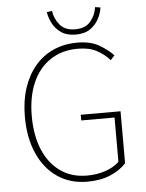

<svg xmlns="http://www.w3.org/2000/svg" viewBox="-58 -884 715 942"><g transform="rotate(-5 300.0 -413.0)"><path d="M334 12Q250 12 187.5 -30.5Q125 -73 90.5 -150.5Q56 -228 56 -332Q56 -410 76.5 -472.5Q97 -535 135 -580Q173 -625 226 -648.5Q279 -672 344 -672Q410 -672 452.5 -646.5Q495 -621 520 -594L500 -572Q475 -601 437.5 -621.5Q400 -642 344 -642Q265 -642 208 -604Q151 -566 120.5 -496.5Q90 -427 90 -332Q90 -237 119.5 -166.5Q149 -96 204 -57Q259 -18 336 -18Q384 -18 426.5 -32.5Q469 -47 494 -72V-290H330V-318H526V-62Q496 -29 447.5 -8.5Q399 12 334 12ZM340 -712Q297 -712 269 -731Q241 -750 226.5 -778.5Q212 -807 208 -834L234 -838Q239 -799 264.5 -768.5Q290 -738 340 -738Q390 -738 415.5 -768.5Q441 -799 446 -838L472 -834Q469 -807 454 -778.5Q439 -750 411.5 -731Q384 -712 340 -712Z"/></g></svg>

Font: Source Sans 3 VF
Style: Regular
Weight: 200
Designer: Paul D. Hunt
Foundry: Adobe
Version: Version 3.046;hotconv 1.0.118;makeotfexe 2.5.65603